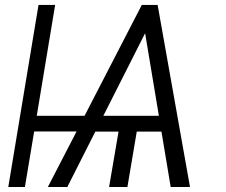

<svg xmlns="http://www.w3.org/2000/svg" viewBox="-20 -747 901 767"><path d="M13.1 0 133.9 -727.3H200.3L126.8 -284.4H317.8L546.5 -727.3H609.7L739 0H661.9L625 -221.2H526.3L489 0H415.8L453.5 -221.2H360.8L248.9 0H171.2L285.9 -221.9H116.5L79.5 0ZM392.8 -284.4H614.7L559.7 -614.3Z"/></svg>

Font: Inter P Light
Style: Italic
Weight: 300
Italic angle: 9.39999°
Designer: Rasmus Andersson
Foundry: rsms
Version: Version 3.018;git-588b23468